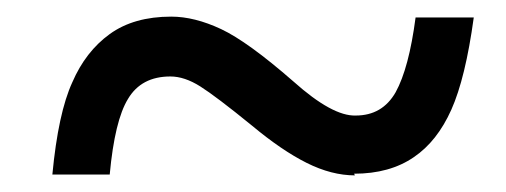

<svg xmlns="http://www.w3.org/2000/svg" viewBox="-20 -444 609 231"><path d="M406 -235 407 -233Q379 -233 349 -248Q319 -263 283 -293Q240 -328 221 -340Q202 -352 185 -352Q150 -352 134 -325Q118 -299 112 -234H43Q50 -308 67 -345Q83 -382 112 -403Q141 -424 186 -424Q214 -424 246 -409Q278 -394 333 -346Q380 -304 408 -305Q440 -305 456 -333Q472 -362 480 -423H550Q540 -350 523 -312Q506 -274 478 -255Q449 -235 406 -235Z"/></svg>

Font: Libra Serif Modern
Style: Bold Italic
Weight: 700
Italic angle: -12°
Designer: Stefan Peev, Context Ltd
Foundry: Stefan Peev, Context Ltd
Version: Version 1.000